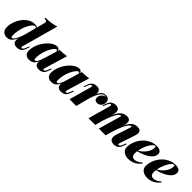

<svg xmlns="http://www.w3.org/2000/svg" viewBox="293 -2173 3565 3565"><g transform="rotate(45 2075.5 -390.5)"><path d="M460 -85Q451 -60 457 -51.5Q463 -43 472 -43Q481 -43 495 -53.5Q509 -64 525 -106L546 -162H565L540 -89Q526 -47 502.5 -25Q479 -3 451.5 5.5Q424 14 397 14Q333 14 307 -24Q293 -45 292.5 -78.5Q292 -112 306 -158L441 -667Q451 -701 439 -717Q427 -733 378 -733L385 -754Q467 -755 532 -765.5Q597 -776 656 -795ZM210 -48Q222 -48 239.5 -65Q257 -82 278 -120.5Q299 -159 321 -222Q343 -285 364 -376L349 -268Q320 -176 291.5 -113Q263 -50 225 -18Q187 14 128 14Q94 14 64.5 -1Q35 -16 17 -48Q-1 -80 -1 -132Q-1 -176 13 -229.5Q27 -283 54.5 -336Q82 -389 123 -434Q164 -479 217.5 -506Q271 -533 338 -533Q377 -533 389.5 -520.5Q402 -508 405 -488L397 -468Q393 -488 387 -499Q381 -510 361 -510Q343 -510 320 -488.5Q297 -467 273.5 -428Q250 -389 230 -338Q210 -287 198 -227.5Q186 -168 186 -105Q186 -77 191 -62.5Q196 -48 210 -48Z M807 -54Q817 -54 828 -62Q839 -70 851 -89.5Q863 -109 877 -144Q891 -179 907 -234L881 -125Q865 -72 840.5 -41.5Q816 -11 785.5 1.5Q755 14 720 14Q657 14 626.5 -18.5Q596 -51 596 -111Q596 -169 615.5 -229Q635 -289 668.5 -343.5Q702 -398 743.5 -440.5Q785 -483 830 -508Q875 -533 917 -533Q949 -533 966.5 -513Q984 -493 979 -442L968 -436Q973 -461 968 -472.5Q963 -484 951 -484Q934 -484 912.5 -462.5Q891 -441 868.5 -403.5Q846 -366 826.5 -317.5Q807 -269 795.5 -215Q784 -161 784 -107Q784 -79 789 -66.5Q794 -54 807 -54ZM992 -518Q1047 -519 1089.5 -522.5Q1132 -526 1173 -533L1038 -85Q1033 -69 1033.5 -59.5Q1034 -50 1038.5 -46.5Q1043 -43 1050 -43Q1059 -43 1073 -53.5Q1087 -64 1103 -106L1124 -162H1143L1118 -89Q1104 -47 1080.5 -25Q1057 -3 1029.5 5.5Q1002 14 975 14Q914 14 888 -21Q873 -42 871.5 -76Q870 -110 884 -158Z M1389 -54Q1399 -54 1410 -62Q1421 -70 1433 -89.5Q1445 -109 1459 -144Q1473 -179 1489 -234L1463 -125Q1447 -72 1422.5 -41.5Q1398 -11 1367.5 1.5Q1337 14 1302 14Q1239 14 1208.5 -18.5Q1178 -51 1178 -111Q1178 -169 1197.5 -229Q1217 -289 1250.5 -343.5Q1284 -398 1325.5 -440.5Q1367 -483 1412 -508Q1457 -533 1499 -533Q1531 -533 1548.5 -513Q1566 -493 1561 -442L1550 -436Q1555 -461 1550 -472.5Q1545 -484 1533 -484Q1516 -484 1494.5 -462.5Q1473 -441 1450.5 -403.5Q1428 -366 1408.5 -317.5Q1389 -269 1377.5 -215Q1366 -161 1366 -107Q1366 -79 1371 -66.5Q1376 -54 1389 -54ZM1574 -518Q1629 -519 1671.5 -522.5Q1714 -526 1755 -533L1620 -85Q1615 -69 1615.5 -59.5Q1616 -50 1620.5 -46.5Q1625 -43 1632 -43Q1641 -43 1655 -53.5Q1669 -64 1685 -106L1706 -162H1725L1700 -89Q1686 -47 1662.5 -25Q1639 -3 1611.5 5.5Q1584 14 1557 14Q1496 14 1470 -21Q1455 -42 1453.5 -76Q1452 -110 1466 -158Z M1947 0H1770L1892 -434Q1898 -457 1896 -466.5Q1894 -476 1883 -476Q1868 -476 1855 -462.5Q1842 -449 1828 -413L1805 -352H1786L1814 -430Q1828 -468 1849.5 -490.5Q1871 -513 1900 -523Q1929 -533 1963 -533Q1997 -533 2017 -520.5Q2037 -508 2046 -487Q2055 -466 2055.5 -441.5Q2056 -417 2050 -393ZM2202 -513Q2183 -513 2161.5 -507Q2140 -501 2116.5 -476.5Q2093 -452 2066.5 -398Q2040 -344 2010 -248Q1980 -152 1947 -3L1968 -143Q1998 -260 2023 -335.5Q2048 -411 2073 -454.5Q2098 -498 2128 -515.5Q2158 -533 2198 -533Q2245 -533 2270 -505Q2295 -477 2295 -436Q2295 -403 2280.5 -374.5Q2266 -346 2240.5 -328.5Q2215 -311 2182 -311Q2145 -311 2126 -330Q2107 -349 2107 -386Q2107 -416 2122 -442Q2137 -468 2162 -486.5Q2187 -505 2216 -510Q2213 -511 2209.5 -512Q2206 -513 2202 -513Z M2446 0H2269L2391 -434Q2396 -450 2395.5 -459Q2395 -468 2391.5 -472Q2388 -476 2380 -476Q2366 -476 2353 -461.5Q2340 -447 2327 -413L2304 -352H2285L2313 -430Q2327 -468 2349 -490.5Q2371 -513 2399 -523Q2427 -533 2457 -533Q2494 -533 2515 -521Q2536 -509 2545.5 -488.5Q2555 -468 2554.5 -443Q2554 -418 2548 -393ZM2660 -417Q2664 -431 2666.5 -441Q2669 -451 2667.5 -456Q2666 -461 2658 -461Q2639 -461 2618 -438Q2597 -415 2574 -372.5Q2551 -330 2527.5 -270Q2504 -210 2480 -135L2467 -143Q2507 -284 2546.5 -370Q2586 -456 2635.5 -494.5Q2685 -533 2752 -533Q2785 -533 2804.5 -522.5Q2824 -512 2832.5 -492.5Q2841 -473 2839.5 -445Q2838 -417 2828 -382L2718 0H2540ZM2938 -417Q2946 -440 2945.5 -450.5Q2945 -461 2937 -461Q2924 -461 2905.5 -445.5Q2887 -430 2863.5 -393.5Q2840 -357 2813.5 -294Q2787 -231 2757 -136L2746 -141Q2779 -262 2811.5 -338.5Q2844 -415 2878.5 -457.5Q2913 -500 2950.5 -516.5Q2988 -533 3029 -533Q3073 -533 3095 -514.5Q3117 -496 3119 -462.5Q3121 -429 3105 -382L3006 -85Q2996 -57 3003.5 -50Q3011 -43 3018 -43Q3027 -43 3041 -53.5Q3055 -64 3071 -106L3092 -162H3111L3086 -89Q3072 -47 3048.5 -25Q3025 -3 2997.5 5.5Q2970 14 2943 14Q2910 14 2886.5 3.5Q2863 -7 2850 -28Q2837 -49 2837 -81.5Q2837 -114 2852 -158Z M3315 -210Q3347 -225 3378 -246Q3409 -267 3435 -292Q3475 -331 3500.5 -381Q3526 -431 3526 -489Q3526 -503 3522 -508.5Q3518 -514 3510 -514Q3490 -514 3466.5 -491.5Q3443 -469 3420 -431.5Q3397 -394 3378.5 -347Q3360 -300 3348.5 -250.5Q3337 -201 3337 -155Q3337 -97 3360 -77.5Q3383 -58 3420 -58Q3440 -58 3480 -73Q3520 -88 3560 -128L3576 -120Q3554 -87 3518 -56Q3482 -25 3433 -5.5Q3384 14 3323 14Q3276 14 3236.5 -2Q3197 -18 3173.5 -49.5Q3150 -81 3150 -127Q3150 -186 3168.5 -244Q3187 -302 3221 -354Q3255 -406 3302.5 -446.5Q3350 -487 3408 -510Q3466 -533 3532 -533Q3585 -533 3620.5 -511.5Q3656 -490 3656 -445Q3656 -407 3636 -373.5Q3616 -340 3581 -312.5Q3546 -285 3502 -263Q3458 -241 3409.5 -225Q3361 -209 3314 -200Z M3811 -210Q3843 -225 3874 -246Q3905 -267 3931 -292Q3971 -331 3996.5 -381Q4022 -431 4022 -489Q4022 -503 4018 -508.5Q4014 -514 4006 -514Q3986 -514 3962.5 -491.5Q3939 -469 3916 -431.5Q3893 -394 3874.5 -347Q3856 -300 3844.5 -250.5Q3833 -201 3833 -155Q3833 -97 3856 -77.5Q3879 -58 3916 -58Q3936 -58 3976 -73Q4016 -88 4056 -128L4072 -120Q4050 -87 4014 -56Q3978 -25 3929 -5.5Q3880 14 3819 14Q3772 14 3732.5 -2Q3693 -18 3669.5 -49.5Q3646 -81 3646 -127Q3646 -186 3664.5 -244Q3683 -302 3717 -354Q3751 -406 3798.5 -446.5Q3846 -487 3904 -510Q3962 -533 4028 -533Q4081 -533 4116.5 -511.5Q4152 -490 4152 -445Q4152 -407 4132 -373.5Q4112 -340 4077 -312.5Q4042 -285 3998 -263Q3954 -241 3905.5 -225Q3857 -209 3810 -200Z"/></g></svg>

Font: Playfair Display Black
Style: Italic
Weight: 900
Italic angle: -14°
Designer: Claus Eggers Sørensen
Foundry: Claus Eggers Sørensen
Version: Version 1.203